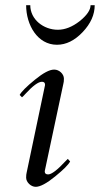

<svg xmlns="http://www.w3.org/2000/svg" viewBox="-20 -708 386 742"><path d="M97 -688H81C81 -611.4 125.1 -535 200 -535C235.3 -535 268.5 -551.3 299.5 -584C330.5 -616.7 346 -651.3 346 -688H330C330 -669.3 315.8 -648.7 287.5 -626C259.2 -604 231.2 -593 203.5 -593C148.5 -593 97 -632.5 97 -688ZM118 14C135.3 14 160.3 0.7 193 -26C225 -52 244.3 -71.3 251 -84L242 -94L234 -86C202 -51.3 179.3 -34 166 -34C157.3 -34 153 -37.7 153 -45V-47L225 -385C226.3 -389 227 -395.3 227 -404C227 -422.2 208.7 -439 190 -439H188.7C171.4 -439 146.9 -426 115 -400C82.3 -373.3 62.7 -353.7 56 -341L65 -332C67.7 -334 72 -338.3 78 -345C106.7 -376.3 128 -392 142 -392C150 -392 154 -388.3 154 -381V-379L83 -41C81.7 -36.3 81 -29.8 81 -21.5C81 -3.8 99.5 14 118 14Z"/></svg>

Font: fbb
Style: Italic
Weight: 400
Italic angle: -12°
Designer: David J. Perry, Michael Sharpe
Version: Version 0.991